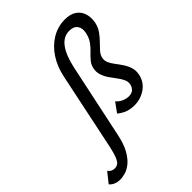

<svg xmlns="http://www.w3.org/2000/svg" viewBox="-451 -841 1259 1259"><g transform="rotate(-45 178.5 -211.0)"><path d="M-95 289Q-122 289 -141.5 280Q-161 271 -172 257L-116 187Q-108 199 -96.5 205.5Q-85 212 -69 212Q-55 212 -42 204.5Q-29 197 -17 170.5Q-5 144 7 89L120 -451Q136 -528 174.5 -586.5Q213 -645 268.5 -678Q324 -711 389 -711Q440 -711 470.5 -690Q501 -669 512 -633.5Q523 -598 515 -555Q507 -519 488 -492.5Q469 -466 447.5 -444.5Q426 -423 408 -403Q390 -383 385 -360Q380 -336 390 -314.5Q400 -293 417 -271Q434 -249 450.5 -224Q467 -199 475.5 -171Q484 -143 477 -109Q472 -85 459 -63.5Q446 -42 424.5 -25.5Q403 -9 375 1Q347 11 313 11Q284 11 255 2Q226 -7 195 -32L243 -98Q258 -79 282.5 -68Q307 -57 330 -57Q357 -57 372 -71Q387 -85 391 -104Q396 -128 386 -150Q376 -172 358.5 -194.5Q341 -217 324 -242Q307 -267 298 -294.5Q289 -322 296 -355Q302 -380 319 -400.5Q336 -421 358 -441.5Q380 -462 398.5 -488Q417 -514 424 -550Q433 -588 415.5 -613Q398 -638 357 -638Q302 -638 265 -587.5Q228 -537 208 -441L101 64Q86 139 61 183.5Q36 228 7.5 251Q-21 274 -47.5 281.5Q-74 289 -95 289Z"/></g></svg>

Font: Ysabeau Infant SemiBold
Style: Italic
Weight: 600
Italic angle: -12°
Designer: Christian Thalmann (Catharsis Fonts)
Version: Version 2.002; featfreeze: ss01,ss02,lnum